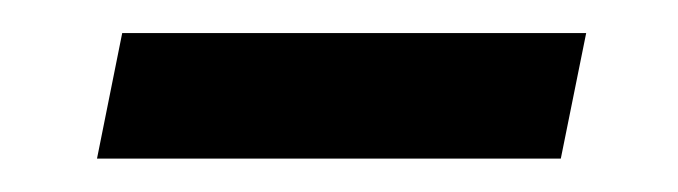

<svg xmlns="http://www.w3.org/2000/svg" viewBox="-20 -324 406 115"><path d="M38.1 -229 53.2 -304.2H331.1L315.9 -229Z"/></svg>

Font: Reddit Sans
Style: Italic
Weight: 400
Italic angle: -11.25°
Designer: Stephen Hutchings
Version: Version 1.013